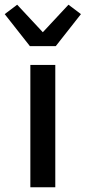

<svg xmlns="http://www.w3.org/2000/svg" viewBox="-32 -796 364 816"><path d="M97 0V-520H203V0ZM95 -600 -12 -736 41 -776 150 -659 259 -776 312 -736 205 -600Z"/></svg>

Font: Iosevka Aile Semibold
Style: Regular
Weight: 600
Designer: Belleve Invis
Foundry: Belleve Invis
Version: Version 31.1.0; ttfautohint (v1.8.4)